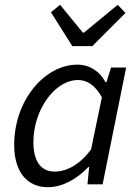

<svg xmlns="http://www.w3.org/2000/svg" viewBox="-20 -767 577 799"><path d="M192 -716 281 -575H364L502 -713L470 -747L329 -631H325L230 -747ZM39 -164C39 -50 94 12 179 12C240 12 300 -22 348 -72H351L344 0H407L505 -486H442L423 -425H419C396 -469 354 -498 302 -498C167 -498 39 -351 39 -164ZM359 -145C312 -82 258 -53 207 -53C153 -53 119 -92 119 -176C119 -310 208 -434 305 -434C342 -434 376 -413 404 -362Z"/></svg>

Font: Cambridge Sans Italic
Style: Regular
Weight: 400
Italic angle: -11°
Version: Version 2.000;PS 002.000;hotconv 1.0.88;makeotf.lib2.5.64775